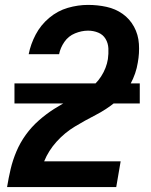

<svg xmlns="http://www.w3.org/2000/svg" viewBox="-20 -763 616 783"><path d="M9 0H454L472 -105H160Q178 -149 211 -185.5Q244 -222 285.5 -247Q327 -272 370 -294Q413 -316 451 -347Q489 -378 512 -420.5Q535 -463 542 -508Q549 -546 546.5 -584Q544 -622 526.5 -654Q509 -686 480 -706.5Q451 -727 414.5 -735Q378 -743 339 -743Q298 -743 256.5 -731Q215 -719 180.5 -690Q146 -661 125.5 -622Q105 -583 97 -542H221Q226 -568 242.5 -592Q259 -616 286 -627Q313 -638 339 -638Q361 -638 380.5 -630Q400 -622 410.5 -604.5Q421 -587 422 -565.5Q423 -544 420 -522Q414 -485 392.5 -451.5Q371 -418 337.5 -396.5Q304 -375 269 -357.5Q234 -340 201 -319Q168 -298 138 -271.5Q108 -245 85 -213Q62 -181 47 -145.5Q32 -110 23.5 -74Q15 -38 9 -1ZM39 -341H550V-423H39Z"/></svg>

Font: Iosevka Sparkle
Style: Bold Italic
Weight: 700
Italic angle: -9°
Designer: Belleve Invis
Foundry: Belleve Invis
Version: Version 4.5.0; ttfautohint (v1.8.3)